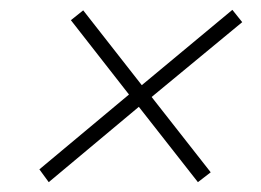

<svg xmlns="http://www.w3.org/2000/svg" viewBox="-20 -447 530 390"><path d="M79 -77 60 -103 242 -255 124 -406 149 -426 268 -274 452 -427 472 -402 288 -250 408 -97 382 -77 262 -230Z"/></svg>

Font: Saira Expanded Thin
Style: Italic
Weight: 250
Width: 7
Italic angle: -12°
Designer: Hector Gatti with collaboration of the Omnibus-Type team
Foundry: Omnibus-Type
Version: Version 1.101